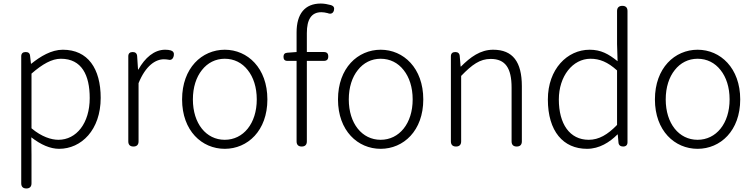

<svg xmlns="http://www.w3.org/2000/svg" viewBox="-20 -828 4259 1085"><path d="M100 -341V-148V208C100 227 110 237 129 237C148 237 158 227 158 208V46L157 -52C211 -10 264 13 314 13C439 13 549 -93 549 -275C549 -440 477 -547 335 -547C270 -547 208 -509 157 -468H155L150 -512C149 -527 140 -534 125 -534C109 -534 100 -526 100 -510ZM158 -334V-412C220 -466 273 -496 324 -496C442 -496 487 -403 487 -274C487 -132 412 -38 310 -38C270 -38 215 -55 158 -103V-257Z M763 -179V-358C803 -457 859 -493 906 -493C915 -493 923 -492 930 -491C948 -486 958 -495 962 -513C965 -528 960 -538 946 -543C936 -546 925 -547 913 -547C851 -547 799 -501 762 -435H760L755 -511C754 -526 745 -534 730 -534C714 -534 705 -526 705 -510V-267V-29C705 -10 715 0 734 0C753 0 763 -10 763 -29Z M1081 -473C1037 -425 1009 -355 1009 -266C1009 -89 1121 13 1250 13C1379 13 1491 -89 1491 -266C1491 -355 1463 -425 1419 -473C1375 -521 1315 -547 1250 -547C1186 -547 1125 -521 1081 -473ZM1121 -432C1153 -473 1198 -496 1250 -496C1303 -496 1348 -473 1380 -432C1412 -392 1431 -335 1431 -266C1431 -130 1355 -38 1250 -38C1145 -38 1070 -130 1070 -266C1070 -335 1089 -392 1121 -432Z M1656 -242V-29C1656 -10 1666 0 1685 0C1704 0 1714 -10 1714 -29V-484H1774H1810C1827 -484 1835 -492 1835 -509C1835 -526 1827 -534 1810 -534H1714V-641C1714 -717 1739 -759 1796 -759C1807 -759 1819 -757 1831 -754C1848 -747 1862 -751 1867 -769C1871 -784 1866 -794 1851 -799C1832 -804 1812 -808 1793 -808C1703 -808 1656 -750 1656 -645V-534L1603 -530C1589 -529 1582 -521 1582 -507C1582 -492 1589 -484 1604 -484H1656Z M1962 -473C1918 -425 1890 -355 1890 -266C1890 -89 2002 13 2131 13C2260 13 2372 -89 2372 -266C2372 -355 2344 -425 2300 -473C2256 -521 2196 -547 2131 -547C2067 -547 2006 -521 1962 -473ZM2002 -432C2034 -473 2079 -496 2131 -496C2184 -496 2229 -473 2261 -432C2293 -392 2312 -335 2312 -266C2312 -130 2236 -38 2131 -38C2026 -38 1951 -130 1951 -266C1951 -335 1970 -392 2002 -432Z M2586 -199V-399C2648 -463 2692 -495 2753 -495C2836 -495 2871 -443 2871 -333V-29C2871 -10 2881 0 2900 0C2919 0 2929 -10 2929 -29V-341C2929 -478 2878 -547 2767 -547C2694 -547 2638 -505 2585 -452H2583L2578 -511C2577 -526 2568 -534 2553 -534C2537 -534 2528 -526 2528 -510V-267V-29C2528 -10 2538 0 2557 0C2576 0 2586 -10 2586 -29Z M3526 -596V-766C3526 -785 3516 -795 3497 -795C3478 -795 3467 -785 3467 -766V-579L3470 -482C3419 -523 3376 -547 3312 -547C3186 -547 3076 -438 3076 -266C3076 -86 3163 13 3297 13C3367 13 3425 -24 3469 -68H3471L3475 -23C3476 -8 3486 0 3501 0C3517 0 3526 -8 3526 -24V-397ZM3467 -199V-122C3414 -67 3364 -38 3307 -38C3199 -38 3138 -128 3138 -266C3138 -397 3216 -496 3317 -496C3368 -496 3414 -478 3467 -430V-276Z M3753 -473C3709 -425 3681 -355 3681 -266C3681 -89 3793 13 3922 13C4051 13 4163 -89 4163 -266C4163 -355 4135 -425 4091 -473C4047 -521 3987 -547 3922 -547C3858 -547 3797 -521 3753 -473ZM3793 -432C3825 -473 3870 -496 3922 -496C3975 -496 4020 -473 4052 -432C4084 -392 4103 -335 4103 -266C4103 -130 4027 -38 3922 -38C3817 -38 3742 -130 3742 -266C3742 -335 3761 -392 3793 -432Z"/></svg>

Font: GenSenRounded2 TW L
Style: Regular
Weight: 300
Version: Version 2.100;PS 2.1;hotconv 16.6.51;makeotf.lib2.5.65220 DE